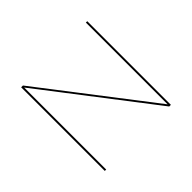

<svg xmlns="http://www.w3.org/2000/svg" viewBox="-148 -863 1068 1068"><g transform="rotate(-45 386.5 -329.0)"><path d="M646 -658V0H633L137 -645V0H126V-658H140L635 -15V-658Z"/></g></svg>

Font: Ysabeau Infant Hairline
Style: Regular
Weight: 100
Designer: Christian Thalmann (Catharsis Fonts)
Version: Version 0.003